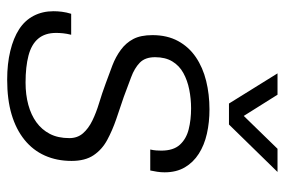

<svg xmlns="http://www.w3.org/2000/svg" viewBox="-146 -616 775 522"><g transform="rotate(90 241.0 -355.5)"><path d="M197 12Q154 12 119 3.5Q84 -5 60 -20.5Q36 -36 23.5 -60Q11 -84 11 -114Q11 -125 12.5 -137Q14 -149 18 -162H75Q72 -150 71 -140Q70 -130 70 -121Q70 -91 85.5 -72.5Q101 -54 131.5 -46Q162 -38 205 -38Q238 -38 265.5 -45.5Q293 -53 313 -67.5Q333 -82 344.5 -104Q356 -126 356 -157Q356 -179 343 -194Q330 -209 308.5 -219.5Q287 -230 260.5 -238Q234 -246 207 -256Q182 -265 158.5 -274Q135 -283 116 -297Q97 -311 86.5 -331Q76 -351 76 -383Q76 -423 92 -452.5Q108 -482 136 -501Q164 -520 200.5 -529Q237 -538 278 -538Q313 -538 344 -531Q375 -524 398.5 -509Q422 -494 435.5 -471Q449 -448 449 -416Q449 -406 447.5 -396Q446 -386 444 -377H387Q389 -386 389.5 -393.5Q390 -401 390 -407Q390 -440 374 -457.5Q358 -475 332 -481.5Q306 -488 275 -488Q249 -488 224 -483Q199 -478 179 -467Q159 -456 147.5 -437Q136 -418 136 -390Q136 -363 151 -348.5Q166 -334 190.5 -325Q215 -316 244 -305Q274 -295 304.5 -284.5Q335 -274 361 -260Q387 -246 402.5 -223Q418 -200 418 -163Q418 -123 403.5 -90.5Q389 -58 360.5 -35Q332 -12 291.5 0Q251 12 197 12ZM448 -723 319 -591H262L180 -723H238L309 -610H275L385 -723Z"/></g></svg>

Font: Archivo SemiBold ExtraLight
Style: Italic
Weight: 250
Italic angle: -10°
Version: Version 2.001